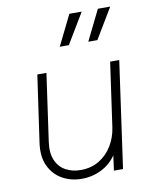

<svg xmlns="http://www.w3.org/2000/svg" viewBox="-88 -857 748 935"><g transform="rotate(-10 285.5 -389.0)"><path d="M241 12Q188 12 145 -12Q102 -36 80 -83Q58 -130 68 -198L115 -526H160L113 -194Q105 -139 121 -102.5Q137 -66 169.5 -48.5Q202 -31 243 -31Q295 -31 334.5 -55Q374 -79 398.5 -119.5Q423 -160 430 -208L475 -526H520L446 0H401L411 -74Q384 -34 339 -11Q294 12 241 12ZM246 -640 320 -790H381L291 -640ZM387 -640 461 -790H522L432 -640Z"/></g></svg>

Font: Plus Jakarta Sans ExtraLight
Style: Italic
Weight: 200
Italic angle: -8°
Designer: Gumpita Rahayu
Foundry: Tokotype
Version: Version 2.071; ttfautohint (v1.8.4.7-5d5b);gftools[0.9.29]